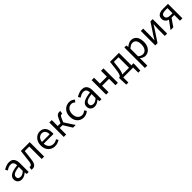

<svg xmlns="http://www.w3.org/2000/svg" viewBox="625 -2718 5109 5109"><g transform="rotate(-45 3179.5 -164.0)"><path d="M217.2 13.4Q171.9 13.4 136.1 -4.9Q100.2 -23.2 79.4 -57.9Q58.6 -92.5 58.6 -141.3Q58.6 -230.1 138.5 -277.5Q218.3 -325 391.7 -344.2Q392.1 -379.4 382.8 -410.5Q373.5 -441.7 349.2 -461.5Q324.9 -481.3 280 -481.3Q232.6 -481.3 191.1 -462.8Q149.7 -444.3 117 -422.7L81.9 -486Q107 -502.3 139.8 -518.5Q172.6 -534.7 211.9 -545.7Q251.1 -556.8 294.5 -556.8Q361.2 -556.8 402.8 -529.1Q444.3 -501.4 463.7 -451.5Q483.1 -401.6 483.1 -334V0H408.2L400.5 -64.9H396.7Q358.6 -32.7 313.3 -9.7Q267.9 13.4 217.2 13.4ZM242.8 -60.6Q282 -60.6 317.3 -79Q352.5 -97.4 391.7 -132.4V-283.2Q300.7 -273.1 246.8 -254.3Q193 -235.5 170 -209.1Q147.1 -182.6 147.1 -147.4Q147.1 -100.4 174.9 -80.5Q202.6 -60.6 242.8 -60.6Z M623.8 13.4Q608.6 13.4 597.3 11.1Q586 8.8 574.5 4.7L591.3 -79.1Q597.1 -78.1 602.9 -76.6Q608.6 -75.1 616 -75.1Q645.1 -75.1 663.7 -102.9Q682.2 -130.6 689.4 -190.5Q700.4 -279 710.5 -367.2Q720.5 -455.5 731.1 -543.4H1063.7V0H972.3V-469H803.2Q794.3 -393.4 785.6 -318.5Q776.9 -243.6 766.7 -167.3Q755.1 -77.2 719.4 -31.9Q683.7 13.4 623.8 13.4Z M1467.7 13.4Q1395.5 13.4 1336.4 -20.6Q1277.3 -54.6 1242.4 -118.2Q1207.6 -181.9 1207.6 -271Q1207.6 -337.5 1227.6 -390.1Q1247.7 -442.7 1282.5 -480.1Q1317.4 -517.6 1361 -537.2Q1404.6 -556.8 1451.4 -556.8Q1520.6 -556.8 1568.8 -525.7Q1617 -494.5 1642.4 -437.1Q1667.9 -379.7 1667.9 -301.7Q1667.9 -287.4 1666.9 -274.1Q1666 -260.7 1663.6 -249.7H1297.9Q1301 -192.4 1324.3 -149.8Q1347.7 -107.2 1387.1 -83.5Q1426.4 -59.8 1478.3 -59.8Q1517.8 -59.8 1550.5 -71.2Q1583.1 -82.7 1613.5 -103.1L1646.3 -42.5Q1610.8 -19.4 1567 -3Q1523.2 13.4 1467.7 13.4ZM1296.7 -315.5H1587.7Q1587.7 -397.1 1552.2 -440.3Q1516.8 -483.6 1452.5 -483.6Q1414.5 -483.6 1381.1 -463.9Q1347.7 -444.3 1325.2 -406.9Q1302.7 -369.6 1296.7 -315.5Z M1802.1 0V-543.4H1893.5V-319.1H1997.6L2052.1 -440.8Q2074.2 -490.4 2095.4 -515Q2116.5 -539.6 2140.6 -548.2Q2164.8 -556.8 2194 -556.8Q2203.3 -556.8 2212 -555.6Q2220.6 -554.4 2226.3 -551.2L2210.3 -464.9Q2205.9 -466.9 2202 -467.5Q2198 -468.1 2192 -468.1Q2178 -468.1 2165.4 -463.2Q2152.8 -458.2 2140.2 -442.5Q2127.7 -426.7 2113.7 -393.5L2067.1 -285.2L2251.4 0H2152L2000.2 -245.3H1893.5V0Z M2549.9 13.4Q2477.9 13.4 2420.3 -20.3Q2362.7 -54 2329.1 -117.6Q2295.6 -181.2 2295.6 -271Q2295.6 -361.9 2331.9 -425.7Q2368.2 -489.4 2427.9 -523.1Q2487.5 -556.8 2556.8 -556.8Q2610 -556.8 2648.6 -537.8Q2687.1 -518.9 2715.5 -492.7L2669 -432.8Q2645.8 -454.3 2619.4 -467.4Q2593.1 -480.5 2561.1 -480.5Q2511.7 -480.5 2472.9 -454.2Q2434.2 -427.8 2412 -380.8Q2389.8 -333.8 2389.8 -271Q2389.8 -208.7 2411.2 -161.8Q2432.7 -114.9 2470.6 -88.9Q2508.5 -62.9 2558.3 -62.9Q2595.7 -62.9 2628 -78.7Q2660.3 -94.4 2686 -116.9L2725.7 -55.4Q2689.2 -23.3 2643.9 -5Q2598.6 13.4 2549.9 13.4Z M2957.2 13.4Q2911.9 13.4 2876.1 -4.9Q2840.2 -23.2 2819.4 -57.9Q2798.6 -92.5 2798.6 -141.3Q2798.6 -230.1 2878.5 -277.5Q2958.3 -325 3131.7 -344.2Q3132.1 -379.4 3122.8 -410.5Q3113.5 -441.7 3089.2 -461.5Q3064.9 -481.3 3020 -481.3Q2972.6 -481.3 2931.1 -462.8Q2889.7 -444.3 2857 -422.7L2821.9 -486Q2847 -502.3 2879.8 -518.5Q2912.6 -534.7 2951.9 -545.7Q2991.1 -556.8 3034.5 -556.8Q3101.2 -556.8 3142.8 -529.1Q3184.3 -501.4 3203.7 -451.5Q3223.1 -401.6 3223.1 -334V0H3148.2L3140.5 -64.9H3136.7Q3098.6 -32.7 3053.3 -9.7Q3007.9 13.4 2957.2 13.4ZM2982.8 -60.6Q3022 -60.6 3057.3 -79Q3092.5 -97.4 3131.7 -132.4V-283.2Q3040.7 -273.1 2986.8 -254.3Q2933 -235.5 2910 -209.1Q2887.1 -182.6 2887.1 -147.4Q2887.1 -100.4 2914.9 -80.5Q2942.6 -60.6 2982.8 -60.6Z M3395.1 0V-543.4H3486.5V-322.5H3748V-543.4H3839.4V0H3748V-241.9H3486.5V0Z M4042 0V192.1H3963.4L3954 -16.5V-74.3H4501.5V-16.5L4491.8 192.1H4413.2V0ZM4331.5 -27.6V-469H4157.7L4136.8 -285.3Q4128.2 -210 4114.1 -160.5Q4100.1 -111 4082.1 -81.9Q4064.2 -52.8 4043.6 -39.1Q4023 -25.4 4001.5 -20.8L3980 -74.3Q3995.8 -83 4009 -102.5Q4022.1 -122 4034.2 -168.5Q4046.4 -214.9 4056.6 -302.5L4085.6 -543.4H4422.3V-27.6Z M4626.1 229V-543.4H4701L4709.7 -480.5H4712.1Q4749.2 -511.1 4793.5 -533.9Q4837.9 -556.8 4884.9 -556.8Q4955.4 -556.8 5003.5 -522.3Q5051.7 -487.8 5076.3 -426.1Q5100.8 -364.3 5100.8 -280Q5100.8 -187.5 5067.5 -121.5Q5034.3 -55.6 4980.7 -21.1Q4927.1 13.4 4864.9 13.4Q4828.3 13.4 4790.2 -3.3Q4752.1 -20 4715.2 -49.9L4717.5 45.2V229ZM4850.3 -63.7Q4895 -63.7 4930.3 -89.4Q4965.6 -115.2 4985.9 -163.6Q5006.3 -212 5006.3 -278.8Q5006.3 -339.2 4991.7 -384.5Q4977.1 -429.8 4945.8 -454.9Q4914.5 -480.1 4862.4 -480.1Q4828.3 -480.1 4792.6 -461.3Q4757 -442.4 4717.5 -405.9V-119.9Q4754.4 -88.7 4789 -76.2Q4823.6 -63.7 4850.3 -63.7Z M5246.1 0V-543.4H5335.2V-316.1Q5335.2 -273.5 5332.3 -220.9Q5329.4 -168.3 5326.3 -115.7H5330.5Q5346.3 -141.1 5366.8 -174.2Q5387.4 -207.3 5402.2 -232.3L5607.7 -543.4H5692.8V0H5603.8V-226.7Q5603.8 -269.9 5607.2 -322.5Q5610.5 -375.1 5613.7 -427.7H5609.1Q5593.9 -402.7 5573.2 -369.2Q5552.6 -335.7 5536.8 -311.1L5330.9 0Z M6176.4 0V-215.2H6075.7Q6035.6 -215.2 5997.5 -224.4Q5959.4 -233.7 5929.1 -253.9Q5898.8 -274 5881 -305.7Q5863.1 -337.4 5863.1 -382.3Q5863.1 -442.1 5890.9 -477.4Q5918.6 -512.7 5966.7 -528Q6014.8 -543.4 6075.3 -543.4H6267.2V0ZM6091.2 -281.5H6176.4V-472.5H6091.2Q6026.9 -472.5 5990.4 -450.6Q5954 -428.6 5954 -380.3Q5954 -332.9 5990.4 -307.2Q6026.9 -281.5 6091.2 -281.5ZM5821 0 6012.4 -261.6 6088.3 -234.9 5923.8 0Z"/></g></svg>

Font: Noto Sans HK Thin
Style: Regular
Weight: 100
Designer: Ryoko NISHIZUKA 西塚涼子 (kana, bopomofo & ideographs); Paul D. Hunt (Latin, Greek & Cyrillic); Sandoll Communications 산돌커뮤니
Foundry: Adobe
Version: Version 2.004-H2;hotconv 1.0.118;makeotfexe 2.5.65603